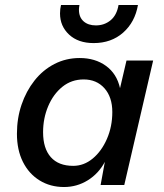

<svg xmlns="http://www.w3.org/2000/svg" viewBox="-20 -743 657 771"><path d="M237 8Q182 8 139 -18.5Q96 -45 72 -93Q48 -141 48 -206Q48 -268 66.5 -322.5Q85 -377 118.5 -419.5Q152 -462 198.5 -486Q245 -510 300 -510Q362 -510 405.5 -478.5Q449 -447 462 -389L488 -500H595L479 0H384L401 -93Q376 -46 332.5 -19Q289 8 237 8ZM274 -77Q317 -77 352.5 -106.5Q388 -136 409.5 -185.5Q431 -235 431 -293Q431 -353 399.5 -388.5Q368 -424 316 -424Q267 -424 230.5 -394.5Q194 -365 173.5 -316.5Q153 -268 153 -212Q153 -147 184 -112Q215 -77 274 -77ZM534 -723Q522 -654 474.5 -612Q427 -570 356 -570Q294 -570 257.5 -604Q221 -638 221 -689Q221 -707 225 -723H299Q297 -711 297 -704Q297 -674 315.5 -657.5Q334 -641 365 -641Q399 -641 424 -661.5Q449 -682 456 -723Z"/></svg>

Font: Work Sans Medium
Style: Italic
Weight: 500
Italic angle: -13°
Designer: Wei Huang
Foundry: Wei Huang
Version: Version 2.012; ttfautohint (v1.8.3)